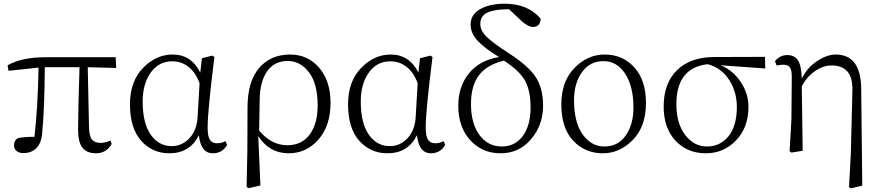

<svg xmlns="http://www.w3.org/2000/svg" viewBox="-20 -823 4807 1048"><path d="M459 -456.1 465.8 -130.9Q466.8 -80.1 481.9 -61.5Q497.1 -43 529.3 -43Q551.8 -43 583 -55.7L589.8 -37.1Q559.6 13.7 504.9 13.7Q454.1 13.7 430.2 -16.6Q406.2 -46.9 406.2 -114.3Q406.2 -218.8 414.1 -456.1H224.6Q222.7 -220.7 210 -93.8Q205.1 -40 177.7 -13.7Q150.4 12.7 107.4 12.7Q84 12.7 70.3 1Q56.6 -10.7 56.6 -30.3Q56.6 -56.6 78.1 -69.3Q112.3 -76.2 168 -76.2Q186.5 -236.3 190.4 -454.1L26.4 -436.5L21.5 -466.8Q99.6 -510.7 228.5 -510.7H611.3L614.3 -452.1Z M1058.6 -185.5 1069.3 -368.2Q1048.8 -425.8 1010.3 -457Q971.7 -488.3 919.9 -488.3Q846.7 -488.3 802.7 -426.8Q758.8 -365.2 758.8 -269.5Q758.8 -150.4 802.7 -87.9Q846.7 -25.4 917 -25.4Q973.6 -25.4 1014.2 -68.8Q1054.7 -112.3 1058.6 -185.5ZM1210.9 -52.7 1219.7 -32.2Q1193.4 13.7 1141.6 13.7Q1076.2 13.7 1065.4 -85Q1016.6 13.7 904.3 13.7Q811.5 13.7 750.5 -54.7Q689.5 -123 689.5 -253.9Q689.5 -378.9 760.7 -452.1Q832 -525.4 921.9 -525.4Q1024.4 -525.4 1073.2 -426.8L1082 -504.9L1138.7 -519.5L1150.4 -511.7Q1113.3 -218.8 1113.3 -127.9Q1113.3 -78.1 1126 -59.6Q1138.7 -41 1165 -41Q1189.5 -41 1210.9 -52.7Z M1548.8 -30.3Q1627.9 -30.3 1670.9 -89.4Q1713.9 -148.4 1713.9 -248Q1713.9 -366.2 1666.5 -428.2Q1619.1 -490.2 1550.8 -490.2Q1478.5 -490.2 1439 -435.1Q1399.4 -379.9 1397.5 -281.2Q1395.5 -149.4 1394.5 -110.4Q1460.9 -30.3 1548.8 -30.3ZM1330.1 2 1331.1 -236.3Q1331.1 -377 1393.6 -451.2Q1456.1 -525.4 1564.5 -525.4Q1659.2 -525.4 1721.7 -453.6Q1784.2 -381.8 1784.2 -261.7Q1784.2 -136.7 1718.3 -61.5Q1652.3 13.7 1555.7 13.7Q1450.2 13.7 1389.6 -80.1L1401.4 189.5L1336.9 204.1L1326.2 197.3Z M2249 -185.5 2259.8 -368.2Q2239.3 -425.8 2200.7 -457Q2162.1 -488.3 2110.4 -488.3Q2037.1 -488.3 1993.2 -426.8Q1949.2 -365.2 1949.2 -269.5Q1949.2 -150.4 1993.2 -87.9Q2037.1 -25.4 2107.4 -25.4Q2164.1 -25.4 2204.6 -68.8Q2245.1 -112.3 2249 -185.5ZM2401.4 -52.7 2410.2 -32.2Q2383.8 13.7 2332 13.7Q2266.6 13.7 2255.9 -85Q2207 13.7 2094.7 13.7Q2002 13.7 1940.9 -54.7Q1879.9 -123 1879.9 -253.9Q1879.9 -378.9 1951.2 -452.1Q2022.5 -525.4 2112.3 -525.4Q2214.8 -525.4 2263.7 -426.8L2272.5 -504.9L2329.1 -519.5L2340.8 -511.7Q2303.7 -218.8 2303.7 -127.9Q2303.7 -78.1 2316.4 -59.6Q2329.1 -41 2355.5 -41Q2379.9 -41 2401.4 -52.7Z M2718.8 -23.4Q2791 -23.4 2833.5 -80.6Q2876 -137.7 2876 -236.3Q2876 -327.1 2846.2 -381.8Q2816.4 -436.5 2730.5 -492.2Q2635.7 -468.8 2593.3 -411.1Q2550.8 -353.5 2550.8 -255.9Q2550.8 -148.4 2597.2 -85.9Q2643.6 -23.4 2718.8 -23.4ZM2758.8 -772.5H2749Q2675.8 -771.5 2638.7 -753.4Q2601.6 -735.4 2601.6 -692.4Q2601.6 -656.2 2635.7 -622.6Q2669.9 -588.9 2755.9 -533.2Q2865.2 -462.9 2904.8 -401.4Q2944.3 -339.8 2944.3 -246.1Q2944.3 -140.6 2878.9 -63.5Q2813.5 13.7 2712.9 13.7Q2611.3 13.7 2546.4 -58.1Q2481.4 -129.9 2481.4 -246.1Q2481.4 -350.6 2539.6 -422.4Q2597.7 -494.1 2704.1 -511.7Q2627.9 -557.6 2588.4 -599.1Q2548.8 -640.6 2548.8 -688.5Q2548.8 -744.1 2601.1 -773.4Q2653.3 -802.7 2734.4 -802.7Q2861.3 -802.7 2930.7 -721.7Q2931.6 -701.2 2920.4 -688.5Q2909.2 -675.8 2890.6 -675.8Q2863.3 -675.8 2827.1 -708Z M3270.5 13.7Q3173.8 13.7 3108.9 -54.7Q3043.9 -123 3043.9 -253.9Q3043.9 -378.9 3115.7 -452.1Q3187.5 -525.4 3280.3 -525.4Q3378.9 -525.4 3442.4 -455.1Q3505.9 -384.8 3505.9 -261.7Q3505.9 -132.8 3434.6 -59.6Q3363.3 13.7 3270.5 13.7ZM3278.3 -23.4Q3353.5 -23.4 3395.5 -83.5Q3437.5 -143.6 3437.5 -235.4Q3437.5 -351.6 3392.6 -420.4Q3347.7 -489.3 3273.4 -489.3Q3200.2 -489.3 3156.7 -429.2Q3113.3 -369.1 3113.3 -276.4Q3113.3 -154.3 3160.6 -88.9Q3208 -23.4 3278.3 -23.4Z M3838.9 -23.4Q3911.1 -23.4 3956.5 -79.6Q4002 -135.7 4002 -239.3Q4002 -320.3 3960.4 -386.2Q3918.9 -452.1 3842.8 -472.7Q3671.9 -453.1 3671.9 -254.9Q3671.9 -148.4 3720.2 -85.9Q3768.6 -23.4 3838.9 -23.4ZM4157.2 -449.2 3914.1 -466.8Q3982.4 -437.5 4023.9 -374.5Q4065.4 -311.5 4065.4 -240.2Q4065.4 -127 3997.6 -56.6Q3929.7 13.7 3833 13.7Q3730.5 13.7 3666.5 -55.7Q3602.5 -125 3602.5 -241.2Q3602.5 -369.1 3675.8 -440.4Q3749 -511.7 3878.9 -511.7L4155.3 -512.7Z M4680.7 -341.8 4686.5 190.4 4624 205.1 4614.3 198.2 4624 17.6 4632.8 -332Q4635.7 -465.8 4518.6 -465.8Q4473.6 -465.8 4428.2 -434.6Q4382.8 -403.3 4356.4 -351.6L4361.3 0L4299.8 9.8L4290 2L4299.8 -169.9L4301.8 -405.3Q4301.8 -440.4 4291.5 -455.1Q4281.2 -469.7 4255.9 -469.7Q4242.2 -469.7 4218.8 -465.8L4210 -489.3Q4237.3 -522.5 4277.3 -522.5Q4316.4 -522.5 4335.4 -493.7Q4354.5 -464.8 4356.4 -393.6Q4384.8 -453.1 4439.5 -489.3Q4494.1 -525.4 4541 -525.4Q4677.7 -525.4 4680.7 -341.8Z"/></svg>

Font: Bpmf Zihi Serif Light
Style: Light
Weight: 300
Foundry: But Ko
Version: Version 1.320